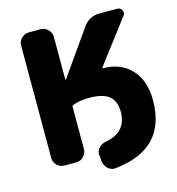

<svg xmlns="http://www.w3.org/2000/svg" viewBox="-118 -857 942 1023"><g transform="rotate(-15 352.5 -345.5)"><path d="M256.8 -462.9Q256.8 -461.9 258.3 -461.4Q259.8 -460.9 260.7 -461.9L433.6 -708Q466.8 -754.9 524.4 -754.9H621.1Q638.7 -754.9 646.5 -739.3Q650.4 -732.4 650.4 -725.6Q650.4 -716.8 643.6 -709L464.8 -473.6Q462.9 -471.7 463.9 -469.7Q464.8 -467.8 467.8 -467.8Q563.5 -467.8 621.1 -406.2Q679.7 -344.7 679.7 -235.4Q679.7 33.2 395.5 63.5Q391.6 64.5 388.7 64.5Q369.1 64.5 352.5 50.8Q334 34.2 331.1 9.8L328.1 -23.4Q327.1 -27.3 327.1 -30.3Q327.1 -48.8 339.8 -64.5Q355.5 -82 378.9 -85.9Q426.8 -94.7 455.1 -117.2Q498 -153.3 498 -218.8Q498 -278.3 463.9 -306.6Q429.7 -335 354.5 -335Q300.8 -335 263.7 -320.3Q256.8 -317.4 256.8 -310.5V-78.1Q256.8 -54.7 239.7 -37.6Q222.7 -20.5 199.2 -20.5H133.8Q110.4 -20.5 93.3 -37.6Q76.2 -54.7 76.2 -78.1V-697.3Q76.2 -720.7 93.3 -737.8Q110.4 -754.9 133.8 -754.9H199.2Q222.7 -754.9 239.7 -737.8Q256.8 -720.7 256.8 -697.3Z"/></g></svg>

Font: Gen Jyuu Gothic Heavy
Style: Bold
Weight: 900
Designer: [Source Han Sans]
Ryoko NISHIZUKA  (kana & ideographs); Paul D. Hunt (Latin, Greek & Cyrillic); Wenlong ZHANG  (bopomofo
Version: Version 1.002.20150607